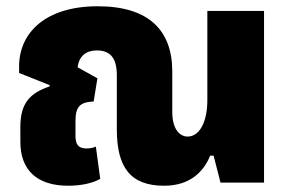

<svg xmlns="http://www.w3.org/2000/svg" viewBox="-20 -583 926 613"><path d="M198 10C241 10 278 1 300 -12L286 -115C278 -111 267 -109 256 -109C231 -109 221 -121 221 -149V-197C221 -243 236 -257 279 -259L291 -333L228 -368C232 -404 255 -422 289 -422C330 -422 353 -400 353 -343V-170C353 -49 396 10 504 10C584 10 629 -32 651 -86H662L684 0H823V-548H642V-264C642 -193 617 -147 579 -147C554 -147 530 -170 530 -226V-355C530 -487 454 -563 292 -563C126 -563 41 -479 41 -371V-350L139 -311L138 -307C76 -286 45 -254 45 -178V-130C45 -41 97 10 198 10Z"/></svg>

Font: Noto Sans Thai SemCond Blk
Style: Regular
Weight: 900
Width: 4
Designer: Monotype Design Team
Foundry: Monotype Imaging Inc.
Version: Version 2.002